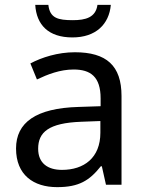

<svg xmlns="http://www.w3.org/2000/svg" viewBox="-20 -760 601 790"><path d="M436 -740H381C374 -688 332 -677 280 -677C219 -677 185 -685 179 -740H125C130 -658 179 -606 278 -606C374 -606 429 -660 436 -740ZM288 -545C218 -545 152 -524 105 -499L132 -433C176 -454 227 -474 283 -474C353 -474 394 -444 394 -355V-323L303 -320C128 -315 46 -256 46 -149C46 -40 118 10 215 10C305 10 348 -17 395 -76H399L416 0H480V-365C480 -490 418 -545 288 -545ZM314 -259 393 -262V-214C393 -110 325 -61 235 -61C177 -61 137 -88 137 -148C137 -216 180 -254 314 -259Z"/></svg>

Font: Noto Sans Mro
Style: Regular
Weight: 400
Designer: Monotype Design Team
Foundry: Monotype Imaging Inc.
Version: Version 2.001